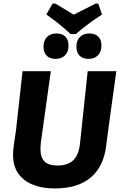

<svg xmlns="http://www.w3.org/2000/svg" viewBox="-20 -1043 674 1073"><path d="M529 -1023 550 -962Q471 -911 404 -853H374Q316 -908 239 -962L274 -1023H289Q310 -1011 348.5 -987.5Q387 -964 392 -961Q418 -975 514 -1023ZM296 -856Q328 -856 345.5 -838Q363 -820 363 -788Q363 -754 343.5 -734Q324 -714 291 -714Q258 -714 240.5 -732Q223 -750 223 -782Q223 -816 242.5 -836Q262 -856 296 -856ZM480 -856Q512 -856 529.5 -838Q547 -820 547 -788Q547 -754 527.5 -734Q508 -714 475 -714Q442 -714 424.5 -732Q407 -750 407 -782Q407 -816 426.5 -836Q446 -856 480 -856ZM630 -645 585 -318 573 -226Q559 -112 487 -51Q415 10 288 10Q177 10 115 -38.5Q53 -87 53 -176Q53 -198 56 -223L70 -320L106 -645H264L208 -244Q206 -220 206 -211Q206 -163 229 -140.5Q252 -118 301 -118Q359 -118 389.5 -147.5Q420 -177 427 -240L470 -645Z"/></svg>

Font: Alegreya Sans ExtraBold
Style: Italic
Weight: 800
Italic angle: -7°
Designer: Juan Pablo del Peral
Foundry: Huerta Tipografica
Version: Version 2.007